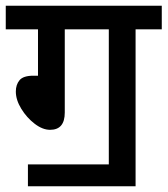

<svg xmlns="http://www.w3.org/2000/svg" viewBox="-20 -642 582 667"><path d="M77 -71H358V-540H205V-251Q205 -191 154 -191Q128 -191 100.5 -212Q73 -233 54 -264Q35 -295 35 -324Q35 -348 48 -363.5Q61 -379 96 -379H112V-540H0V-622H542V-540H451V5H77Z"/></svg>

Font: Noto Sans SemiCondensed Medium
Style: Italic
Weight: 500
Width: 4
Italic angle: -12°
Designer: Monotype Design Team
Foundry: Monotype Imaging Inc.
Version: Version 2.013; ttfautohint (v1.8.4.7-5d5b)